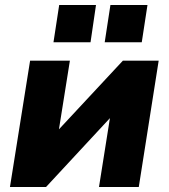

<svg xmlns="http://www.w3.org/2000/svg" viewBox="-20 -752 678 772"><path d="M20 0ZM20 0 101 -508H261L217 -232L474 -508H618L538 0H378L422 -277L165 0ZM401 -582 424 -732H573L550 -582ZM195 -582 218 -732H366L344 -582Z"/></svg>

Font: Winston ExtraBold
Style: Italic
Weight: 800
Italic angle: -9°
Designer: Original fonts by Vernon Adams / Changes by Cristiano Sobral
Foundry: Original fonts by Vernon Adams / Changes by Cristiano Sobral
Version: Version 2.503;July 17, 2020;FontCreator 13.0.0.2655 64-bit